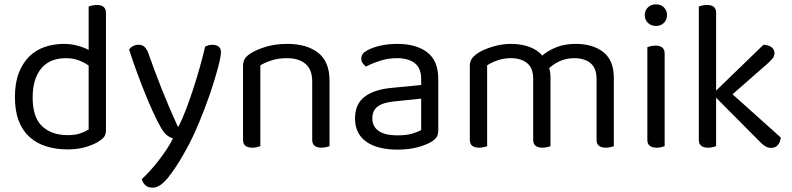

<svg xmlns="http://www.w3.org/2000/svg" viewBox="-20 -678 3662 888"><path d="M470 -76Q470 -56 461.5 -45Q453 -34 435 -23Q415 -10 378 1.5Q341 13 293 13Q239 13 194 -1Q149 -15 116.5 -44.5Q84 -74 66.5 -119.5Q49 -165 49 -229Q49 -294 67 -340.5Q85 -387 115.5 -417Q146 -447 187.5 -461Q229 -475 276 -475Q308 -475 338 -467Q368 -459 390 -447V-648Q395 -650 405.5 -652.5Q416 -655 427 -655Q470 -655 470 -619ZM390 -375Q370 -389 344 -399Q318 -409 284 -409Q253 -409 225.5 -399.5Q198 -390 177 -368.5Q156 -347 143.5 -312Q131 -277 131 -227Q131 -135 175 -94Q219 -53 292 -53Q327 -53 349.5 -60.5Q372 -68 390 -79Z M716 -103Q703 -127 686 -164Q669 -201 650.5 -247Q632 -293 613 -344.5Q594 -396 577 -449Q584 -459 595.5 -465Q607 -471 620 -471Q637 -471 647.5 -462Q658 -453 666 -432Q696 -347 728.5 -265Q761 -183 802 -93H806Q822 -124 839 -168.5Q856 -213 872.5 -263Q889 -313 903.5 -364.5Q918 -416 929 -463Q936 -466 944 -468.5Q952 -471 963 -471Q980 -471 991 -462.5Q1002 -454 1002 -437Q1002 -417 988 -364Q974 -311 951.5 -245Q929 -179 900 -109.5Q871 -40 841 14Q794 99 756.5 144.5Q719 190 687 190Q664 190 651.5 178Q639 166 636 150Q652 136 672 114Q692 92 712 66.5Q732 41 750 14Q768 -13 780 -38Q763 -43 748.5 -55.5Q734 -68 716 -103Z M1424 -301Q1424 -357 1392.5 -383Q1361 -409 1308 -409Q1268 -409 1237 -399Q1206 -389 1184 -376V-2Q1179 0 1169 2.5Q1159 5 1147 5Q1104 5 1104 -31V-372Q1104 -393 1112.5 -406.5Q1121 -420 1142 -433Q1168 -449 1211 -462Q1254 -475 1308 -475Q1399 -475 1451.5 -434Q1504 -393 1504 -305V-2Q1499 0 1488.5 2.5Q1478 5 1467 5Q1424 5 1424 -31V-301Z M1819 -52Q1861 -52 1888.5 -60.5Q1916 -69 1928 -77V-222L1804 -209Q1752 -204 1727 -185.5Q1702 -167 1702 -131Q1702 -93 1731 -72.5Q1760 -52 1819 -52ZM1818 -475Q1905 -475 1956 -436Q2007 -397 2007 -313V-76Q2007 -54 1998.5 -42.5Q1990 -31 1973 -21Q1949 -7 1909.5 3.5Q1870 14 1819 14Q1725 14 1673.5 -23Q1622 -60 1622 -130Q1622 -196 1665 -229.5Q1708 -263 1786 -271L1928 -285V-313Q1928 -363 1898 -386Q1868 -409 1817 -409Q1775 -409 1738 -397Q1701 -385 1672 -370Q1664 -377 1657.5 -386Q1651 -395 1651 -406Q1651 -420 1658 -429Q1665 -438 1680 -446Q1707 -460 1742 -467.5Q1777 -475 1818 -475Z M2739 -314Q2739 -363 2711 -386Q2683 -409 2636 -409Q2571 -409 2520 -363Q2526 -343 2526 -320V-2Q2521 0 2510.5 2.5Q2500 5 2489 5Q2446 5 2446 -31V-314Q2446 -363 2418 -386Q2390 -409 2342 -409Q2310 -409 2281.5 -399Q2253 -389 2233 -376V-2Q2228 0 2218 2.5Q2208 5 2196 5Q2153 5 2153 -31V-372Q2153 -392 2161.5 -405.5Q2170 -419 2191 -433Q2218 -450 2259.5 -462.5Q2301 -475 2343 -475Q2392 -475 2430 -460.5Q2468 -446 2488 -421Q2514 -444 2553 -459.5Q2592 -475 2642 -475Q2723 -475 2771 -436.5Q2819 -398 2819 -318V-2Q2814 0 2803.5 2.5Q2793 5 2782 5Q2739 5 2739 -31V-314Z M3054 -2Q3049 0 3039 2.5Q3029 5 3017 5Q2974 5 2974 -31V-460Q2979 -462 2989.5 -464.5Q3000 -467 3012 -467Q3054 -467 3054 -430ZM2962 -608Q2962 -629 2976.5 -643.5Q2991 -658 3014 -658Q3037 -658 3051 -643.5Q3065 -629 3065 -608Q3065 -587 3051 -572.5Q3037 -558 3014 -558Q2991 -558 2976.5 -572.5Q2962 -587 2962 -608Z M3292 -2Q3287 0 3277 2.5Q3267 5 3255 5Q3212 5 3212 -31V-648Q3217 -650 3227.5 -652.5Q3238 -655 3250 -655Q3292 -655 3292 -619V-259L3511 -471Q3535 -470 3548.5 -459.5Q3562 -449 3562 -432Q3562 -418 3553 -407.5Q3544 -397 3529 -383L3368 -242L3591 -42Q3589 -20 3577.5 -7Q3566 6 3547 6Q3532 6 3519.5 -1.5Q3507 -9 3494 -23L3292 -226V-2Z"/></svg>

Font: Baloo Bhai 2
Style: Regular
Weight: 400
Designer: Supriya Tembe, Noopur Datye and Ek Type
Foundry: Ek Type
Version: Version 1.640;PS 1.000;hotconv 16.6.51;makeotf.lib2.5.65220;